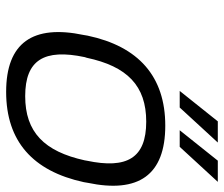

<svg xmlns="http://www.w3.org/2000/svg" viewBox="-72 -648 729 625"><g transform="rotate(90 292.5 -335.5)"><path d="M96 -256 94 -244C59 -78 119 9 279 9C440 9 537 -78 573 -244L575 -256C610 -422 550 -509 389 -509C229 -509 131 -422 96 -256ZM166 -247 168 -253C196 -385 259 -447 376 -447C494 -447 531 -385 503 -253L502 -247C473 -115 410 -53 293 -53C175 -53 138 -115 166 -247ZM276 -556H330L444 -680H375ZM404 -556H458L572 -680H503Z"/></g></svg>

Font: LT Wave Text Light Italic
Style: Regular
Weight: 300
Designer: Daniel Lyons
Version: Version 2.5 (Glyphs App)